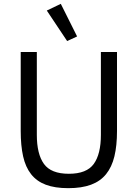

<svg xmlns="http://www.w3.org/2000/svg" viewBox="-20 -969 718 1001"><path d="M172 -698V-266Q172 -166 209 -114.5Q246 -63 339 -63Q432 -63 469 -114.5Q506 -166 506 -266V-698H590V-286Q590 -210 576.5 -154Q563 -98 533 -61Q503 -24 454.5 -6Q406 12 336 12Q266 12 218.5 -6Q171 -24 142 -61Q113 -98 100.5 -154Q88 -210 88 -286V-698ZM224 -914 297 -949 382 -779 330 -755Z"/></svg>

Font: IBM Plex Sans
Style: Regular
Weight: 400
Designer: Mike Abbink, Paul van der Laan, Pieter van Rosmalen
Foundry: Bold Monday
Version: Version 3.005